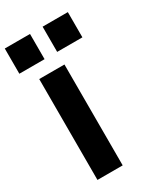

<svg xmlns="http://www.w3.org/2000/svg" viewBox="-223 -1008 946 1099"><g transform="rotate(-30 250.0 -458.5)"><path d="M416.7 -916.7V-750H250V-916.7ZM0 -750V-916.7H166.7V-750ZM83.3 0V-666.7H250V0Z"/></g></svg>

Font: Galmuri11 Bold
Style: Regular
Weight: 700
Designer: Lee Minseo (quiple)
Version: Version 2.397;hotconv 1.1.1;makeotfexe 2.6.0 DEVELOPMENT